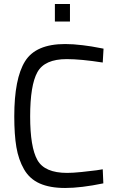

<svg xmlns="http://www.w3.org/2000/svg" viewBox="-20 -925 574 955"><path d="M491 -83 494 -13Q383 10 304 10Q228 10 177.5 -12.5Q127 -35 99.5 -83Q72 -131 61.5 -193Q51 -255 51 -346Q51 -534 104.5 -620Q158 -706 304 -706Q344 -706 392 -700Q440 -694 468 -688L495 -683L491 -614Q382 -631 312 -631Q202 -631 166 -566Q130 -501 130 -346Q130 -193 166 -129Q202 -65 314 -65Q342 -65 386 -69.5Q430 -74 460 -78ZM253 -818V-905H328V-818Z"/></svg>

Font: TitilliumText22L Rg
Style: Regular
Weight: 400
Designer: Campivisivi
Foundry: Campivisivi
Version: 1.000